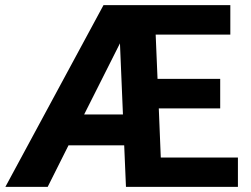

<svg xmlns="http://www.w3.org/2000/svg" viewBox="-20 -731 980 751"><path d="M910.6 -114.7H608.9L601.1 -307.1H841.3V-422.4H596.2L588.9 -595.7H880.9V-710.9H384.8L1 0H166.5L248 -162.6H465.8L472.7 0H910.6ZM449.2 -561.5 460.9 -283.2H309.1Z"/></svg>

Font: Roboto
Style: Bold
Weight: 700
Designer: Google
Version: Version 2.137; 2017